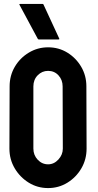

<svg xmlns="http://www.w3.org/2000/svg" viewBox="-20 -948 497 978"><path d="M225 10Q171 10 126.5 -17.5Q82 -45 55 -90.5Q28 -136 28 -191L29 -508Q29 -563 55.5 -608Q82 -653 127 -680Q172 -707 225 -707Q279 -707 323 -680Q367 -653 393.5 -608Q420 -563 420 -508L421 -191Q421 -136 394.5 -90.5Q368 -45 323.5 -17.5Q279 10 225 10ZM225 -111Q255 -111 277.5 -135.5Q300 -160 300 -191L299 -508Q299 -541 278 -564Q257 -587 225 -587Q194 -587 172 -564.5Q150 -542 150 -508V-191Q150 -158 172 -134.5Q194 -111 225 -111ZM178 -747Q174 -747 172 -751L79 -924Q77 -928 83 -928H197Q201 -928 202 -924L282 -751Q283 -747 278 -747Z"/></svg>

Font: Staatliches
Style: Regular
Weight: 400
Designer: Brian LaRossa & Erica Carras
Foundry: Type Brut Foundry
Version: Version 1.000; ttfautohint (v1.8.2) -l 8 -r 50 -G 200 -x 14 